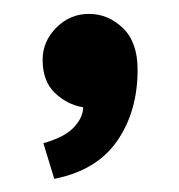

<svg xmlns="http://www.w3.org/2000/svg" viewBox="-20 -149 263 282"><path d="M59.7 113.7Q122 101.4 152.1 58Q182.1 14.6 182.1 -46.7Q182.1 -87 160.5 -107.8Q138.9 -128.6 110.6 -128.6Q82.7 -128.6 62.6 -108.3Q42.6 -88 42.6 -61.3Q42.6 -29.7 60.6 -12.5Q78.7 4.7 102.1 8.6Q102.1 23.4 88.5 38Q74.9 52.6 43.7 61.3Z"/></svg>

Font: Secuela Black
Style: Regular
Weight: 900
Designer: Fernando Haro
Foundry: deFharo
Version: Version 1.704